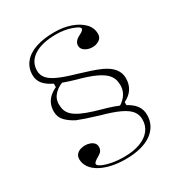

<svg xmlns="http://www.w3.org/2000/svg" viewBox="-175 -840 905 972"><g transform="rotate(-30 278.0 -354.0)"><path d="M278 15Q233 15 195.5 6.5Q158 -2 130.5 -17.5Q103 -33 88 -55Q73 -77 73 -103Q73 -118 81.5 -128.5Q90 -139 103.5 -144Q117 -149 132 -149Q148 -149 161.5 -144Q175 -139 183 -130Q191 -121 191 -107Q191 -95 185 -85.5Q179 -76 165 -68Q147 -58 140 -51.5Q133 -45 133 -40Q133 -31 152.5 -21.5Q172 -12 205 -5.5Q238 1 276 1Q331 1 370 -13.5Q409 -28 430 -54.5Q451 -81 451 -118Q451 -146 434.5 -167Q418 -188 380 -206Q342 -224 276 -242Q230 -256 203.5 -265Q177 -274 157 -282Q124 -299 103 -321Q82 -343 82 -376Q82 -399 90 -418.5Q98 -438 114.5 -453Q131 -468 153 -478V-501L194 -483Q156 -468 137 -441.5Q118 -415 124 -376Q126 -358 136.5 -342.5Q147 -327 167.5 -314Q188 -301 220 -289Q252 -277 296 -265Q366 -246 406.5 -226Q447 -206 465 -182Q483 -158 483 -126Q483 -93 469 -67Q455 -41 428.5 -22.5Q402 -4 364 5.5Q326 15 278 15ZM382 -231Q415 -250 430 -277.5Q445 -305 440 -340Q437 -367 419 -387Q401 -407 363.5 -424.5Q326 -442 262 -459Q195 -478 155.5 -497Q116 -516 98.5 -538Q81 -560 81 -590Q81 -631 105.5 -661.5Q130 -692 176 -707.5Q222 -723 285 -723Q337 -723 379.5 -708Q422 -693 447.5 -667Q473 -641 473 -605Q473 -583 455.5 -571.5Q438 -560 415 -560Q399 -560 385.5 -565.5Q372 -571 363.5 -580.5Q355 -590 355 -603Q355 -629 387 -645Q403 -653 409 -658.5Q415 -664 415 -669Q415 -676 403.5 -682.5Q392 -689 373.5 -695.5Q355 -702 333 -705.5Q311 -709 288 -709Q205 -709 158.5 -679.5Q112 -650 112 -597Q112 -572 128 -552.5Q144 -533 180.5 -516.5Q217 -500 280 -482Q313 -472 345.5 -461.5Q378 -451 405 -439Q444 -421 463.5 -396.5Q483 -372 483 -341Q483 -305 466.5 -279.5Q450 -254 417 -238V-214Z"/></g></svg>

Font: Kalnia ExtraLight
Style: Regular
Weight: 250
Designer: Frida Medrano
Foundry: Frida Medrano
Version: Version 1.105